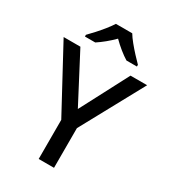

<svg xmlns="http://www.w3.org/2000/svg" viewBox="-224 -1051 1030 1161"><g transform="rotate(30 291.5 -470.5)"><path d="M292 -380 467 -714H583L345 -277V0H238V-273L0 -714H117ZM348 -941Q361 -919 383.5 -891.5Q406 -864 430.5 -837.5Q455 -811 473 -793V-781H400Q374 -797 345.5 -820Q317 -843 290 -870Q263 -843 235.5 -820.5Q208 -798 182 -781H110V-793Q129 -812 152.5 -838Q176 -864 198 -891.5Q220 -919 234 -941Z"/></g></svg>

Font: Noto Sans Vithkuqi Medium
Style: Regular
Weight: 500
Version: Version 1.001